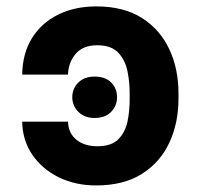

<svg xmlns="http://www.w3.org/2000/svg" viewBox="-20 -558 615 588"><path d="M47.9 -185.4H188.2Q189.3 -150.2 214 -130.1Q238.6 -110.1 277.7 -110.1Q321 -110.1 342.3 -131.4Q363.6 -152.7 370.6 -186.4Q377.5 -220.2 377.1 -257.8V-270.6Q377.5 -304 370.7 -338.4Q364 -372.9 342.7 -396.1Q321.4 -419.4 277.7 -419.4Q234 -419.4 211.6 -392.9Q189.3 -366.5 188.2 -329.5H47.9Q49 -394.5 77.9 -441.2Q106.9 -487.9 157.8 -513.1Q208.8 -538.4 274.9 -538.4Q359 -538.4 415 -502.7Q470.9 -467 498.9 -406.4Q527 -345.9 526.6 -270.6V-257.8Q527 -182.5 498.9 -121.8Q470.9 -61.1 414.8 -25.6Q358.7 9.9 274.1 9.9Q211.3 9.9 160.3 -14.9Q109.4 -39.8 79.2 -83.8Q49 -127.8 47.9 -185.4ZM269.5 -196.7Q239.3 -196.7 220.5 -215Q201.7 -233.3 201.3 -260.3Q201.7 -287.6 220.3 -305.6Q239 -323.5 269.5 -323.5Q302.2 -323.5 320.3 -305.6Q338.4 -287.6 338.4 -260.3Q338.4 -234 320.3 -215.4Q302.2 -196.7 269.5 -196.7Z"/></svg>

Font: Inter UI
Style: Bold
Weight: 700
Designer: Rasmus Andersson
Foundry: rsms
Version: 3.2;8d6f07862